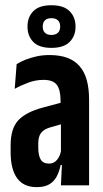

<svg xmlns="http://www.w3.org/2000/svg" viewBox="-20 -724 404 750"><path d="M218 0 222.5 -94H218V-301.5L216.5 -331Q216.5 -373 202 -392.5Q187.5 -412 150 -412Q119.5 -412 90.5 -401.2Q61.5 -390.5 37.5 -377L45 -473.5Q60 -483 79.5 -490.8Q99 -498.5 122.8 -503.8Q146.5 -509 173 -509Q214 -509 243.2 -498Q272.5 -487 291.2 -465.2Q310 -443.5 319 -410.8Q328 -378 328 -334.5V0ZM123.5 7Q72 7 46.8 -28Q21.5 -63 21.5 -129.5V-156Q21.5 -222.5 51.8 -254.5Q82 -286.5 148 -304L229.5 -326L241.5 -245L176.5 -226.5Q152 -219.5 140.8 -205.2Q129.5 -191 129.5 -164.5V-147Q129.5 -117.5 138.8 -101.2Q148 -85 171.5 -85Q185 -85 194.5 -92Q204 -99 210.2 -110.8Q216.5 -122.5 219 -137.5L232 -79.5H217Q212 -55 201.8 -35.2Q191.5 -15.5 172.8 -4.2Q154 7 123.5 7ZM87.5 -619V-621.5Q87.5 -657 110 -680.2Q132.5 -703.5 181 -703.5Q229 -703.5 252 -680.2Q275 -657 275 -621V-618.5Q275 -583.5 252 -560.2Q229 -537 181 -537Q132.5 -537 110 -560.2Q87.5 -583.5 87.5 -619ZM147 -619.5Q147 -604 155.8 -595.8Q164.5 -587.5 181 -587.5Q197 -587.5 206 -595.8Q215 -604 215 -619.5V-621Q215 -636.5 206 -644.8Q197 -653 181 -653Q164.5 -653 155.8 -644.8Q147 -636.5 147 -621Z"/></svg>

Font: Anek Tamil Condensed SemiBold
Style: Regular
Weight: 600
Width: 3
Designer: Aadarsh Rajan (Tamil), Yesha Goshar (Latin)
Foundry: Ek Type
Version: Version 1.003